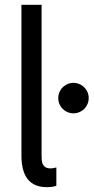

<svg xmlns="http://www.w3.org/2000/svg" viewBox="-20 -772 392 800"><path d="M69.3 -124V-752H153.3V-122.1Q153.3 -107.4 155.3 -96.9Q157.2 -86.4 165.5 -78.4Q173.8 -70.3 191.4 -70.3Q199.2 -70.3 214.8 -74.2V2Q200.2 7.8 174.8 7.8Q69.3 7.8 69.3 -124ZM222.7 -363.3Q222.7 -380.4 231.2 -395Q239.7 -409.7 254.4 -418.2Q269 -426.8 286.1 -426.8Q303.2 -426.8 317.9 -418.2Q332.5 -409.7 341.1 -395Q349.6 -380.4 349.6 -363.3Q349.6 -346.2 341.1 -331.5Q332.5 -316.9 317.9 -308.3Q303.2 -299.8 286.1 -299.8Q269 -299.8 254.4 -308.3Q239.7 -316.9 231.2 -331.5Q222.7 -346.2 222.7 -363.3Z"/></svg>

Font: Reddit Sans Vanilla
Style: Regular
Weight: 400
Designer: Stephen Hutchings
Foundry: Reddit
Version: Version 1.013